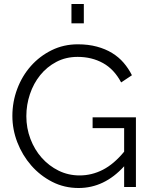

<svg xmlns="http://www.w3.org/2000/svg" viewBox="-20 -937 756 962"><path d="M602 -104Q503 5 374 5Q302 5 241.5 -26Q181 -57 136.5 -108Q92 -159 67 -223.5Q42 -288 42 -356Q42 -427 66.5 -492Q91 -557 135 -606.5Q179 -656 239 -685.5Q299 -715 370 -715Q422 -715 465 -703.5Q508 -692 541.5 -671.5Q575 -651 599.5 -622.5Q624 -594 641 -560L587 -524Q552 -590 496 -621Q440 -652 369 -652Q310 -652 262.5 -627Q215 -602 181.5 -560.5Q148 -519 130 -465.5Q112 -412 112 -355Q112 -295 132.5 -241Q153 -187 189 -146.5Q225 -106 273.5 -82Q322 -58 379 -58Q440 -58 495.5 -86.5Q551 -115 602 -177V-295H444V-349H661V0H602ZM338 -820V-917H400V-820Z"/></svg>

Font: Oxford Sans
Style: Regular
Weight: 400
Designer: Matt McInerney, Pablo Impallari, Rodrigo Fuenzalida
Foundry: Matt McInerney, Pablo Impallari, Rodrigo Fuenzalida
Version: Version 3.000g; ttfautohint (v1.5) -l 8 -r 28 -G 28 -x 14 -D